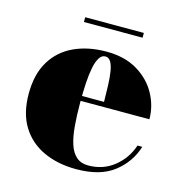

<svg xmlns="http://www.w3.org/2000/svg" viewBox="-92 -665 725 759"><g transform="rotate(15 271.0 -285.0)"><path d="M285.5 10Q210 10 151.8 -16.8Q93.5 -43.5 60.5 -96.8Q27.5 -150 27.5 -230Q27.5 -310 59.8 -363.2Q92 -416.5 149.5 -443.2Q207 -470 282.5 -470Q357 -470 408.8 -439Q460.5 -408 487.5 -359Q514.5 -310 514.5 -255.5H94V-275.5H323.5Q323 -310 322 -341.5Q321 -373 317.2 -397.5Q313.5 -422 305.2 -436.2Q297 -450.5 282.5 -450.5Q268 -450.5 258.2 -435.2Q248.5 -420 243 -393Q237.5 -366 235.2 -329.5Q233 -293 233 -250Q233 -196 236.8 -152.8Q240.5 -109.5 250.5 -79.2Q260.5 -49 279.2 -32.8Q298 -16.5 327.5 -16.5Q388 -16.5 432.8 -52Q477.5 -87.5 496 -143H515.5Q496 -78 440 -34Q384 10 285.5 10ZM165 -560V-579.5H405V-560Z"/></g></svg>

Font: Bodoni Moda Black
Style: Regular
Weight: 900
Version: Version 2.005